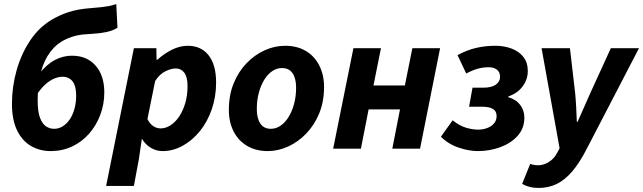

<svg xmlns="http://www.w3.org/2000/svg" viewBox="-20 -734 3175 948"><path d="M230 12Q176 12 132.5 -13.5Q89 -39 64 -91Q39 -143 39 -221Q39 -306 62 -387Q85 -468 128.5 -533.5Q172 -599 236 -637Q275 -660 319.5 -674.5Q364 -689 429 -694Q457 -696 479 -698.5Q501 -701 519.5 -704.5Q538 -708 554 -714L560 -597Q539 -583 506 -576Q473 -569 436 -567Q388 -565 360.5 -559Q333 -553 305 -540Q260 -519 229 -478.5Q198 -438 182 -378Q166 -318 166 -238Q166 -183 177.5 -152.5Q189 -122 207.5 -110Q226 -98 247 -98Q270 -98 290 -110.5Q310 -123 325 -145.5Q340 -168 348 -198Q356 -228 356 -262Q356 -309 338.5 -332Q321 -355 288 -355Q270 -355 249 -346.5Q228 -338 207 -320Q186 -302 165 -272L173 -369Q211 -417 251.5 -438Q292 -459 335 -459Q409 -459 452 -410Q495 -361 495 -278Q495 -219 475 -166.5Q455 -114 420 -74Q385 -34 336.5 -11Q288 12 230 12Z M504 184 641 -496H752L753 -439H757Q791 -470 830 -489Q869 -508 907 -508Q973 -508 1010 -461Q1047 -414 1047 -326Q1047 -256 1025.5 -194Q1004 -132 966.5 -86Q929 -40 881.5 -14Q834 12 783 12Q752 12 725 -4Q698 -20 682 -47H680L666 50L641 184ZM773 -100Q799 -100 823 -116Q847 -132 865.5 -160Q884 -188 895 -226Q906 -264 906 -309Q906 -354 890 -375Q874 -396 848 -396Q825 -396 796.5 -382Q768 -368 746 -334L708 -146Q720 -122 737 -111Q754 -100 773 -100Z M1302 12Q1244 12 1200.5 -13.5Q1157 -39 1133.5 -85Q1110 -131 1110 -192Q1110 -264 1133.5 -322Q1157 -380 1197 -421.5Q1237 -463 1286.5 -485.5Q1336 -508 1388 -508Q1446 -508 1489 -483Q1532 -458 1556 -411.5Q1580 -365 1580 -304Q1580 -232 1556 -174Q1532 -116 1492 -74.5Q1452 -33 1402.5 -10.5Q1353 12 1302 12ZM1317 -98Q1343 -98 1365.5 -113.5Q1388 -129 1405 -156.5Q1422 -184 1432 -221Q1442 -258 1442 -301Q1442 -347 1424.5 -372.5Q1407 -398 1372 -398Q1347 -398 1324.5 -383Q1302 -368 1285 -340.5Q1268 -313 1258 -276Q1248 -239 1248 -195Q1248 -150 1265.5 -124Q1283 -98 1317 -98Z M1625 0 1725 -496H1861L1824 -312H1979L2016 -496H2153L2054 0H1917L1955 -194H1800L1762 0Z M2339 12Q2296 12 2245 -5Q2194 -22 2157 -59L2215 -140Q2249 -113 2280.5 -103.5Q2312 -94 2341 -94Q2365 -94 2386 -102Q2407 -110 2419.5 -125Q2432 -140 2432 -161Q2432 -185 2414 -196Q2396 -207 2360 -207H2296L2313 -301H2365Q2407 -301 2428 -316Q2449 -331 2449 -354Q2449 -379 2433 -390.5Q2417 -402 2393 -402Q2366 -402 2340 -395Q2314 -388 2282 -371L2239 -462Q2286 -487 2331 -497.5Q2376 -508 2426 -508Q2470 -508 2506.5 -494Q2543 -480 2564.5 -452.5Q2586 -425 2586 -383Q2586 -342 2560.5 -307.5Q2535 -273 2490 -258V-254Q2528 -243 2548.5 -216Q2569 -189 2569 -153Q2569 -100 2535.5 -63Q2502 -26 2449.5 -7Q2397 12 2339 12Z M2639 194Q2615 194 2594 188.5Q2573 183 2558 174L2598 75Q2615 82 2637 82Q2664 82 2690.5 65.5Q2717 49 2733 17L2743 -2L2654 -496H2794L2820 -273Q2823 -242 2825 -203.5Q2827 -165 2828 -133H2832Q2847 -166 2863.5 -204Q2880 -242 2894 -273L2996 -496H3135L2879 -3Q2843 68 2806.5 111Q2770 154 2729.5 174Q2689 194 2639 194Z"/></svg>

Font: Source Sans 3
Style: Bold Italic
Weight: 700
Italic angle: -11°
Designer: Paul D. Hunt
Foundry: Adobe
Version: Version 3.052;hotconv 1.1.0;makeotfexe 2.6.0